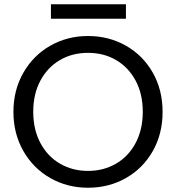

<svg xmlns="http://www.w3.org/2000/svg" viewBox="-20 -874 826 901"><path d="M393 7Q296 7 216 -38.5Q136 -84 89.5 -165.5Q43 -247 43 -349Q43 -451 89.5 -532.5Q136 -614 216 -659.5Q296 -705 393 -705Q491 -705 571 -659.5Q651 -614 697 -533Q743 -452 743 -349Q743 -246 697 -165Q651 -84 571 -38.5Q491 7 393 7ZM393 -72Q466 -72 524.5 -106Q583 -140 616.5 -203Q650 -266 650 -349Q650 -433 616.5 -495.5Q583 -558 525 -592Q467 -626 393 -626Q319 -626 261 -592Q203 -558 169.5 -495.5Q136 -433 136 -349Q136 -266 169.5 -203Q203 -140 261.5 -106Q320 -72 393 -72ZM571 -854V-786H219V-854Z"/></svg>

Font: A Bank Premium Regular
Style: Regular
Weight: 400
Designer: Ninad Kale (Devanagari), Jonny Pinhorn (Latin), Htun Naung (Myanmar)
Foundry: Indian Type Foundry
Version: 4.004